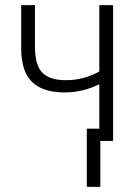

<svg xmlns="http://www.w3.org/2000/svg" viewBox="-20 -552 540 752"><path d="M320 180V-48H369V-222Q333 -205 300.5 -197.5Q268 -190 232 -190Q148 -190 105.5 -231Q63 -272 63 -364V-532H117V-370Q117 -296 146 -267Q175 -238 238 -238Q308 -238 369 -272V-532H423V0H373V180Z"/></svg>

Font: Noto Sans Mono ExtraCondensed Light
Style: Regular
Weight: 300
Width: 2
Designer: Monotype Design Team
Foundry: Monotype Imaging Inc.
Version: Version 2.014; ttfautohint (v1.8.4.7-5d5b)